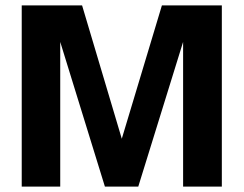

<svg xmlns="http://www.w3.org/2000/svg" viewBox="-20 -688 898 708"><path d="M60.1 0V-668H282.7L429.1 -176.4L577 -668H798V0H655.2V-533.4L489.9 0H366.8L202.1 -533.4V0Z"/></svg>

Font: Atkinson Hyperlegible Next
Style: Regular
Weight: 400
Designer: Elliott Scott, Megan Eiswerth, Linus Boman, Theodore Petrosky, Letters from Sweden
Foundry: Applied Design Works, Letters from Sweden
Version: Version 2.001